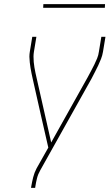

<svg xmlns="http://www.w3.org/2000/svg" viewBox="-20 -914 540 934"><path d="M131 0 132 -7Q136 -30 141.5 -52Q147 -74 158 -95L215 -196L180 -349L139 -531Q133 -557 128.5 -583.5Q124 -610 123 -638Q123 -644 123.5 -650Q124 -656 125 -662L137 -735H157L145 -662Q144 -656 143.5 -650Q143 -644 143 -639Q143 -612 147.5 -586Q152 -560 158 -535L229 -221L407 -539Q415 -554 423 -569Q431 -584 438.5 -599Q446 -614 452.5 -630Q459 -646 461 -662L473 -735H493L481 -662Q478 -644 471.5 -627.5Q465 -611 457.5 -595Q450 -579 441.5 -563Q433 -547 425 -531L176 -86Q165 -67 160 -47Q155 -27 152 -7L151 0ZM190 -876 191 -894H491L490 -876Z"/></svg>

Font: Iosevka Term Curly Th Obl
Style: Regular
Weight: 100
Italic angle: -9°
Designer: Belleve Invis
Foundry: Belleve Invis
Version: Version 32.3.0